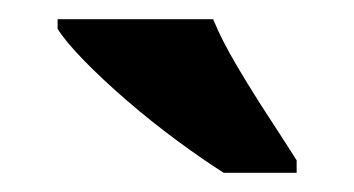

<svg xmlns="http://www.w3.org/2000/svg" viewBox="-20 -786 369 200"><path d="M213 -606Q191 -620 164.5 -639.5Q138 -659 112.5 -681Q87 -703 67.5 -723Q48 -743 40 -756V-766H202Q211 -744 227 -717Q243 -690 260 -664Q277 -638 289 -619V-606Z"/></svg>

Font: Noto Serif Thai ExtraCondensed Black
Style: Regular
Weight: 900
Width: 2
Designer: Monotype Design Team
Foundry: Monotype Imaging Inc.
Version: Version 2.002; ttfautohint (v1.8.4.7-5d5b)